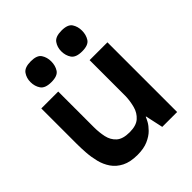

<svg xmlns="http://www.w3.org/2000/svg" viewBox="-170 -686 800 800"><g transform="rotate(-45 230.5 -285.5)"><path d="M179.7 10Q137.3 10 109.8 -4Q82.3 -18 66.5 -41Q50.7 -64 43.7 -92Q36.7 -120 34.7 -148.5Q32.7 -177 32.7 -201.3V-410.7H132.3V-200.7Q132.3 -170 138.3 -142.3Q144.3 -114.7 163.7 -97.3Q183 -80 223 -80Q262 -80 281.8 -97.7Q301.7 -115.3 309 -142.5Q316.3 -169.7 317.3 -198V-410.7H422.3V0H334.7L317.7 -78.3H315.7Q313.7 -72 306 -57.8Q298.3 -43.7 282.8 -28Q267.3 -12.3 242 -1.2Q216.7 10 179.7 10ZM140.3 -458.3Q103.7 -458.3 91 -476.8Q78.3 -495.3 78.3 -520.3Q78.3 -544.1 91.1 -562.4Q103.9 -580.7 140.5 -580.7Q177 -580.7 188.8 -562.4Q200.7 -544.1 200.7 -520.3Q200.7 -495.3 188.8 -476.8Q176.9 -458.3 140.3 -458.3ZM321.6 -458.3Q285 -458.3 272.3 -476.8Q259.7 -495.3 259.7 -520.3Q259.7 -544.1 272.5 -562.4Q285.2 -580.7 321.8 -580.7Q358.3 -580.7 370.2 -562.4Q382 -544.1 382 -520.3Q382 -495.3 370.1 -476.8Q358.2 -458.3 321.6 -458.3Z"/></g></svg>

Font: Darker Grotesque Light
Style: Regular
Weight: 300
Designer: Gabriel Lam
Foundry: TypeRant
Version: Version 1.000;gftools[0.9.28]